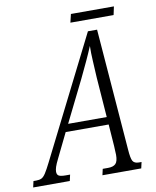

<svg xmlns="http://www.w3.org/2000/svg" viewBox="-139 -882 774 950"><g transform="rotate(-10 248.0 -406.5)"><path d="M-50 0 -43 -31H-29Q-13 -31 -2.5 -36Q8 -41 19 -58Q30 -75 47 -109L351 -714H397L445 -103Q448 -59 456 -45Q464 -31 487 -31H500L493 0H298L305 -31H332Q358 -31 370 -43Q382 -55 382 -88Q382 -95 381 -108.5Q380 -122 380 -132L372 -242H156L96 -119Q84 -95 79.5 -81Q75 -67 75 -57Q75 -42 84.5 -36.5Q94 -31 119 -31H141L134 0ZM277 -486 175 -280H369L354 -482Q352 -526 349.5 -565.5Q347 -605 348 -641Q333 -605 316.5 -569.5Q300 -534 277 -486ZM273 -771 283 -813H499L490 -771Z"/></g></svg>

Font: Noto Serif ExtraCondensed Light
Style: Italic
Weight: 300
Width: 2
Italic angle: -12°
Designer: Monotype Design Team
Foundry: Monotype Imaging Inc.
Version: Version 2.014; ttfautohint (v1.8.4.7-5d5b)